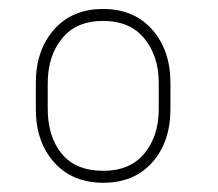

<svg xmlns="http://www.w3.org/2000/svg" viewBox="-20 -741 481 424"><path d="M208.5 -337.4Q139.6 -337.4 99.4 -382.6Q59.1 -427.7 59.1 -500.5V-557.6Q59.1 -629.9 99.1 -675.5Q139.2 -721.2 207.5 -721.2Q275.9 -721.2 316.2 -675.5Q356.4 -629.9 356.4 -557.6V-500.5Q356.4 -427.7 316.4 -382.6Q276.4 -337.4 208.5 -337.4ZM208.5 -363.8Q267.1 -363.8 298.8 -402.1Q330.6 -440.4 330.6 -500.5V-557.6Q330.6 -617.2 298.8 -656Q267.1 -694.8 207.5 -694.8Q148.4 -694.8 116.9 -656Q85.4 -617.2 85.4 -557.6V-500.5Q85.4 -439.5 116.2 -401.6Q147 -363.8 208.5 -363.8Z"/></svg>

Font: Roboto Slab Thin
Style: Regular
Weight: 100
Designer: Google
Version: Version 2.000; ttfautohint (v1.8.1.43-b0c9)